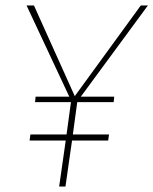

<svg xmlns="http://www.w3.org/2000/svg" viewBox="-20 -681 560 701"><path d="M520 -661 275 -328H397L395 -308H262L246 -190H378L375 -168H243L219 0H196L220 -168H88L91 -190H223L239 -308H108L110 -328H233L77 -661H104L253 -330L494 -661Z"/></svg>

Font: Fira Sans Thin
Style: Italic
Weight: 250
Italic angle: -8°
Designer: Carrois Corporate & Edenspiekermann AG
Foundry: Carrois Corporate GbR & Edenspiekermann AG
Version: Version 4.203